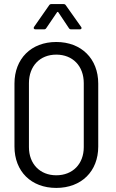

<svg xmlns="http://www.w3.org/2000/svg" viewBox="-20 -914 568 942"><path d="M154 -770H195C200 -770 204 -771 207 -776L260 -854C261 -856 265 -856 266 -854L318 -776C321 -771 325 -770 330 -770H372C377 -770 380 -773 380 -776C380 -778 380 -780 378 -782L303 -888C300 -893 296 -894 291 -894H233C228 -894 224 -893 221 -888L147 -782C143 -776 146 -770 154 -770ZM256 8C379 8 462 -73 462 -195V-504C462 -626 379 -708 256 -708C133 -708 51 -626 51 -504V-195C51 -73 133 8 256 8ZM256 -54C176 -54 122 -110 122 -192V-506C122 -590 176 -646 256 -646C337 -646 391 -590 391 -506V-192C391 -110 337 -54 256 -54Z"/></svg>

Font: Barlow Semi Condensed
Style: Regular
Weight: 400
Width: 4
Designer: Jeremy Tribby
Foundry: Tribby Type
Version: Version 1.422;hotconv 1.0.109;makeotfexe 2.5.65596